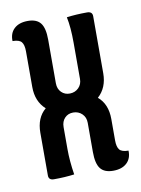

<svg xmlns="http://www.w3.org/2000/svg" viewBox="-65 -546 443 603"><g transform="rotate(-10 156.5 -245.0)"><path d="M195 -408Q195 -457 188 -490Q218 -494 253 -494Q270 -494 270 -479V-297Q270 -251 240 -224Q270 -199 270 -151V-83Q270 -62 277.5 -53Q285 -44 306 -44Q307 -19 291.5 -4.5Q276 10 248 10Q220 10 207.5 -6Q195 -22 195 -59V-152Q195 -170 183.5 -181Q172 -192 155.5 -192Q139 -192 128.5 -181Q118 -170 118 -152V-82Q118 -44 125 0Q95 4 60 4Q43 4 43 -11V-147Q43 -195 73 -220Q43 -247 43 -293V-407Q43 -428 35.5 -437Q28 -446 7 -446Q6 -471 21.5 -485.5Q37 -500 65 -500Q93 -500 105.5 -484Q118 -468 118 -431V-292Q118 -274 129 -263Q140 -252 156.5 -252.5Q173 -253 184 -264Q195 -275 195 -292Z"/></g></svg>

Font: el_Medula One
Style: Regular
Weight: 400
Designer: Luciano Vergara
Foundry: Luciano Vergara
Version: Version 1.002 August 17, 2020